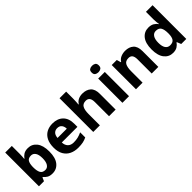

<svg xmlns="http://www.w3.org/2000/svg" viewBox="209 -1904 3059 3059"><g transform="rotate(-45 1738.0 -375.0)"><path d="M227 -760V-583Q227 -552 225 -522Q223 -492 221 -475H227Q249 -509 286 -532.5Q323 -556 382 -556Q474 -556 531 -484.5Q588 -413 588 -274Q588 -134 530 -62Q472 10 378 10Q318 10 283.5 -11.5Q249 -33 227 -60H217L192 0H78V-760ZM334 -437Q276 -437 252.5 -401Q229 -365 227 -291V-275Q227 -196 250.5 -153.5Q274 -111 336 -111Q382 -111 409 -153.5Q436 -196 436 -276Q436 -356 408.5 -396.5Q381 -437 334 -437Z M936 -556Q1049 -556 1115 -491.5Q1181 -427 1181 -308V-236H829Q831 -173 866.5 -137Q902 -101 965 -101Q1018 -101 1061 -111.5Q1104 -122 1150 -144V-29Q1110 -9 1065.5 0.5Q1021 10 958 10Q876 10 813 -20.5Q750 -51 714 -113Q678 -175 678 -269Q678 -365 710.5 -428.5Q743 -492 801 -524Q859 -556 936 -556ZM937 -450Q894 -450 865.5 -422Q837 -394 832 -335H1041Q1040 -385 1015 -417.5Q990 -450 937 -450Z M1451 -760V-605Q1451 -565 1448.5 -528Q1446 -491 1444 -476H1452Q1478 -518 1519 -537Q1560 -556 1610 -556Q1699 -556 1752.5 -508.5Q1806 -461 1806 -356V0H1657V-319Q1657 -437 1569 -437Q1502 -437 1476.5 -390.5Q1451 -344 1451 -257V0H1302V-760Z M2034 -760Q2067 -760 2091 -744.5Q2115 -729 2115 -687Q2115 -646 2091 -630Q2067 -614 2034 -614Q2000 -614 1976.5 -630Q1953 -646 1953 -687Q1953 -729 1976.5 -744.5Q2000 -760 2034 -760ZM2108 -546V0H1959V-546Z M2574 -556Q2662 -556 2715 -508.5Q2768 -461 2768 -356V0H2619V-319Q2619 -378 2598 -407.5Q2577 -437 2531 -437Q2463 -437 2438 -390.5Q2413 -344 2413 -257V0H2264V-546H2378L2398 -476H2406Q2432 -518 2477.5 -537Q2523 -556 2574 -556Z M3094 10Q3003 10 2945.5 -61.5Q2888 -133 2888 -272Q2888 -412 2946 -484Q3004 -556 3098 -556Q3157 -556 3195 -533Q3233 -510 3255 -476H3260Q3257 -492 3253 -522.5Q3249 -553 3249 -585V-760H3398V0H3284L3255 -71H3249Q3227 -37 3190 -13.5Q3153 10 3094 10ZM3146 -109Q3208 -109 3233 -145.5Q3258 -182 3259 -255V-271Q3259 -351 3234.5 -393Q3210 -435 3144 -435Q3095 -435 3067 -392.5Q3039 -350 3039 -270Q3039 -190 3067 -149.5Q3095 -109 3146 -109Z"/></g></svg>

Font: Noto Sans IKEA
Style: Bold
Weight: 600
Designer: Monotype Design Team
Foundry: Monotype Imaging Inc.
Version: Version 2.001